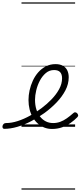

<svg xmlns="http://www.w3.org/2000/svg" viewBox="-178 -1050 667 1590"><path d="M253 18Q219 18 189.5 6.5Q160 -5 135.5 -26.5Q111 -48 93.5 -78Q76 -108 67 -144.5Q58 -181 58 -222Q58 -261 67 -302Q76 -343 94 -382Q112 -421 139 -451.5Q166 -482 202 -500.5Q238 -519 282 -519Q319 -519 343.5 -505Q368 -491 379.5 -466.5Q391 -442 391 -410Q391 -354 363.5 -301.5Q336 -249 290.5 -201.5Q245 -154 190 -114Q137 -76 79.5 -46Q22 -16 -35 0.5Q-92 17 -143 17Q-152 17 -155.5 9.5Q-159 2 -157 -7Q-155 -16 -148 -23.5Q-141 -31 -128 -31Q-82 -31 -31 -47.5Q20 -64 70.5 -92Q121 -120 167 -155Q211 -188 249.5 -228Q288 -268 312 -312Q336 -356 336 -402Q336 -435 320 -452.5Q304 -470 270 -470Q231 -470 201.5 -445Q172 -420 152 -382Q132 -344 122 -301.5Q112 -259 112 -224Q112 -180 123 -144.5Q134 -109 154.5 -83.5Q175 -58 202 -44.5Q229 -31 262 -31Q293 -31 320.5 -41Q348 -51 375 -70Q402 -89 429 -113Q437 -121 445 -120Q453 -119 460 -113Q467 -106 469 -97Q471 -88 462 -79Q438 -54 406 -31.5Q374 -9 335.5 4.5Q297 18 253 18ZM0 510H444V520H0ZM0 -20H444V0H0ZM0 -505H444V-500H0ZM0 -1030H444V-1020H0Z"/></svg>

Font: Playwrite CO Guides
Style: Regular
Weight: 400
Designer: Veronika Burian, José Scaglione
Foundry: TypeTogether
Version: Version 1.003